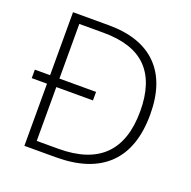

<svg xmlns="http://www.w3.org/2000/svg" viewBox="-126 -839 959 964"><g transform="rotate(20 353.0 -357.0)"><path d="M293.9 -713.9Q464.8 -713.9 554.2 -624.3Q643.6 -534.7 643.6 -363.8Q643.6 -184.1 549.1 -92Q454.6 0 271 0H103.5V-332H22V-377.4H103.5V-713.9ZM282.7 -669.4H153.3V-377.4H349.1V-332H153.3V-44.4H269Q590.8 -44.4 590.8 -361.8Q590.8 -515.1 515.1 -592.3Q439.5 -669.4 282.7 -669.4Z"/></g></svg>

Font: Open Sans Light
Style: Regular
Weight: 300
Designer: Monotype Design Team
Foundry: Monotype Imaging Inc.
Version: Version 3.000; ttfautohint (v1.8.4)